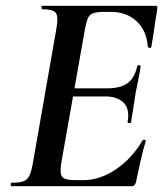

<svg xmlns="http://www.w3.org/2000/svg" viewBox="-20 -645 571 665"><path d="M20 0Q17 0 17 -6Q17 -12 20 -12Q47 -12 61 -17Q75 -22 82 -37Q89 -52 94 -81L175 -544Q183 -587 173.5 -600Q164 -613 126 -613Q124 -613 124 -619Q124 -625 126 -625H519Q527 -625 525 -616Q522 -597 518 -571Q514 -545 510.5 -521Q507 -497 504 -482Q503 -478 497.5 -479.5Q492 -481 492 -483Q488 -539 453 -571.5Q418 -604 363 -604H345Q317 -604 303.5 -599.5Q290 -595 284.5 -582Q279 -569 274 -543L193 -85Q186 -45 195 -33Q204 -21 241 -21H267Q326 -21 381.5 -58.5Q437 -96 474 -159Q476 -162 481.5 -160.5Q487 -159 485 -157Q476 -128 467 -88.5Q458 -49 451 -15Q448 0 435 0ZM434 -222Q433 -218 427 -218.5Q421 -219 422 -223Q430 -267 408.5 -289Q387 -311 344 -311H187L191 -339H351Q396 -339 421 -356.5Q446 -374 455 -415Q456 -420 462 -419.5Q468 -419 467 -414Q462 -382 458 -363.5Q454 -345 450 -325Q446 -300 442.5 -275.5Q439 -251 434 -222Z"/></svg>

Font: Cormorant Garamond Light
Style: Bold Italic
Weight: 700
Italic angle: -10°
Version: Version 4.001